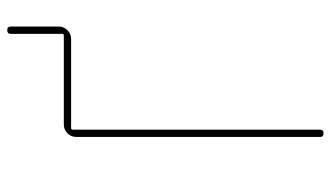

<svg xmlns="http://www.w3.org/2000/svg" viewBox="-215 -715 930 540"><g transform="rotate(-90 250.0 -445.0)"><path d="M134.8 -9.8V-695.3Q134.8 -710 145 -720.2Q155.3 -730.5 169.9 -730.5H419.9Q424.8 -730.5 424.8 -735.4V-879.9Q424.8 -889.6 435.1 -889.6Q445.3 -889.6 445.3 -879.9V-745.1Q445.3 -730.5 435.1 -720.2Q424.8 -710 410.2 -710H160.2Q155.3 -710 155.3 -705.1V-9.8Q155.3 0 145 0Q134.8 0 134.8 -9.8Z"/></g></svg>

Font: Rounded Mgen+ 1mn thin
Style: Regular
Weight: 100
Designer: [Source Han Sans]
Ryoko NISHIZUKA  (kana & ideographs); Paul D. Hunt (Latin, Greek & Cyrillic); Wenlong ZHANG  (bopomofo
Version: Version 1.059.20150602